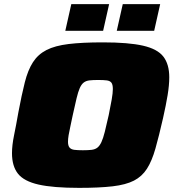

<svg xmlns="http://www.w3.org/2000/svg" viewBox="-20 -901 847 929"><path d="M363 8Q237 8 166.5 -8Q96 -24 67 -60.5Q38 -97 38 -160Q38 -198 48 -246.5Q58 -295 69 -358Q85 -443 100 -502.5Q115 -562 139.5 -600Q164 -638 205 -659Q246 -680 312 -688Q378 -696 478 -696Q602 -696 672 -680Q742 -664 770.5 -627Q799 -590 799 -527Q799 -489 791 -440.5Q783 -392 769 -330Q749 -242 732 -182Q715 -122 691 -84.5Q667 -47 628 -27Q589 -7 525 0.5Q461 8 363 8ZM381 -174Q406 -174 423 -176Q440 -178 451 -186.5Q462 -195 470.5 -213Q479 -231 487 -263Q495 -295 506 -344Q515 -388 520.5 -419.5Q526 -451 526 -470Q526 -492 519 -501Q512 -510 496.5 -512Q481 -514 455 -514Q429 -514 412.5 -512Q396 -510 385 -501.5Q374 -493 366 -475Q358 -457 350.5 -425.5Q343 -394 332 -344Q326 -314 320.5 -289.5Q315 -265 312 -247Q309 -229 309 -215Q309 -196 316.5 -187Q324 -178 340 -176Q356 -174 381 -174ZM545 -752 574 -881H755L726 -752ZM296 -752 325 -881H508L479 -752Z"/></svg>

Font: Saira Expanded Black
Style: Italic
Weight: 900
Width: 7
Italic angle: -12°
Designer: Hector Gatti with collaboration of the Omnibus-Type team
Foundry: Omnibus-Type
Version: Version 1.101